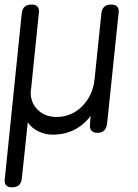

<svg xmlns="http://www.w3.org/2000/svg" viewBox="-41 -575 599 831"><path d="M-21 207 53.2 -518.1Q57.6 -555.2 95.2 -555.2Q127.9 -555.2 127.9 -525.9Q107.9 -326.7 95.2 -206.1Q94.2 -198.7 93.8 -192.9Q93.3 -187 92.8 -184.3Q92.3 -181.6 92 -179.7Q91.8 -177.7 91.8 -177Q91.8 -176.3 91.8 -175.8Q91.8 -128.4 123.3 -98.6Q154.8 -68.8 203.1 -68.8Q269 -68.8 314.9 -115.5Q360.8 -162.1 368.2 -231L397.9 -518.1Q402.3 -555.2 439.9 -555.2Q473.1 -555.2 473.1 -525.9L422.9 -43Q418.5 0 381.8 0Q348.1 0 348.1 -32.2L350.1 -60.1Q351.1 -64.9 351.1 -73.2Q289.6 7.8 186 7.8Q154.3 7.8 124.5 -6.8Q94.7 -21.5 79.1 -45.9Q75.2 -3.9 66.2 77.9Q57.1 159.7 53.2 199.2Q48.8 235.8 11.2 235.8Q-21 235.8 -21 207Z"/></svg>

Font: BPreplay
Style: Italic
Weight: 400
Italic angle: -6°
Designer: Magenta/George Triantafyllakos
Foundry: Magenta/George Triantafyllakos
Version: Version 1.00